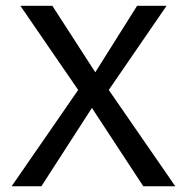

<svg xmlns="http://www.w3.org/2000/svg" viewBox="-20 -648 652 668"><path d="M478.5 0 299.8 -272.5 124 0H20.5L252 -335L50.8 -627.9H162.1L311.5 -396.5L457 -627.9H559.6L358.4 -335L589.8 0Z"/></svg>

Font: Myanmar PaOh One
Style: Regular
Weight: 400
Designer: Debbi Hosken
Foundry: SIL
Version: Version 2.8